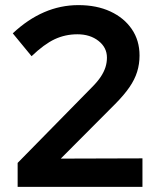

<svg xmlns="http://www.w3.org/2000/svg" viewBox="-20 -731 613 751"><path d="M49 0V-93.8L340.4 -390.5Q362 -412.2 374.4 -431.1Q386.8 -450 392.6 -468.3Q398.3 -486.6 398.3 -505.7Q398.3 -545.1 365.3 -571Q332.4 -596.9 282.7 -596.9Q235.2 -596.9 193.9 -577.6Q152.6 -558.2 103.5 -511.2L30 -600.6Q88.6 -655.6 152.8 -683.3Q217 -711 286.6 -711Q358.2 -711 411.8 -686.1Q465.5 -661.1 495.6 -616.9Q525.8 -572.7 525.8 -514Q525.8 -480.4 516.4 -450.2Q507.1 -420 486.2 -389.7Q465.4 -359.4 430.2 -323.9L217.7 -110.6L537.2 -111.6V0Z"/></svg>

Font: Red Hat Display VF
Style: Regular
Weight: 300
Designer: Pentagram, MCKL
Foundry: Pentagram, MCKL
Version: Version 1.023